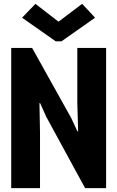

<svg xmlns="http://www.w3.org/2000/svg" viewBox="-20 -966 602 986"><path d="M37.6 0V-719.7H145L345.7 -359.9L377.4 -292H381.3L377 -439V-719.7H524.9V0H417L217.8 -365.7L186 -436.5H182.6L185.5 -281.2V0ZM162.1 -946.3 279.3 -855.5H281.7L401.9 -946.3L468.3 -875L295.9 -753.9H266.1L93.3 -875Z"/></svg>

Font: Reddit Mono ExtraBold
Style: Regular
Weight: 800
Monospace: yes
Designer: Stephen Hutchings
Foundry: Reddit
Version: Version 1.014